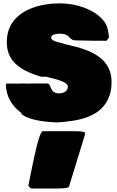

<svg xmlns="http://www.w3.org/2000/svg" viewBox="-20 -717 682 1115"><path d="M144.5 362.3 160.2 377.9H272.5C320.3 377.9 375.8 378.1 380.6 367.3L475.3 58.2C475.3 45.5 439.5 44.9 402.3 44.9H228.5C202.2 44.9 155.6 312 144.5 362.3ZM421.9 -482.4C456.1 -482.4 488.3 -480.5 516.6 -480.5H599.6L613.3 -500C608.4 -536.1 604.5 -574.2 577.1 -601.6C531.3 -656.6 434.5 -697.3 326.2 -697.3C183.7 -697.3 19.5 -640.9 19.5 -472.7C19.5 -376 75.2 -313.5 218.8 -271.5H248C290 -259.8 374 -245.1 374 -213.9C374 -186.5 346.7 -174.8 324.2 -174.8C260.7 -174.8 286.1 -232.4 250 -232.4H227.5C196.3 -232.4 159.2 -232.4 130.9 -231.4C127.9 -232.4 126 -232.4 124 -232.4H111.3C104.5 -232.4 98.6 -232.4 91.8 -231.4H42C36.1 -231.4 30.3 -232.4 24.4 -232.4C17.6 -232.4 13.7 -228.5 13.7 -220.7C18.6 -158.2 43 -106.4 104.5 -60.5V-54.7C154.3 -15.6 252 -8.8 310.5 -5.9C428.7 -13.7 573.2 -33.2 616.2 -163.1V-162.1C624 -185.5 627.9 -210.9 627.9 -242.2C627.9 -371.1 517.6 -418.9 424.8 -444.3L353.3 -461.9C331.8 -472.6 277.3 -472.7 277.3 -500C277.3 -518.6 316.4 -521.5 323.2 -521.5C396.7 -521.5 373.5 -482.4 421.9 -482.4Z"/></svg>

Font: Bowlby One SC
Style: Regular
Weight: 400
Width: 1
Version: Version 1.2